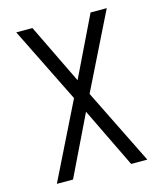

<svg xmlns="http://www.w3.org/2000/svg" viewBox="-111 -613 772 906"><g transform="rotate(-15 275.0 -160.0)"><path d="M54 210 237 -160 54 -530H133L275 -237L417 -530H496L313 -160L496 210H417L275 -83L133 210Z"/></g></svg>

Font: Lode
Style: Regular
Weight: 400
Monospace: yes
Designer: Belleve Invis
Foundry: Belleve Invis
Version: Version 29.2.0; ttfautohint (v1.8.3)